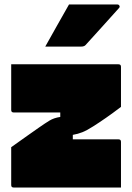

<svg xmlns="http://www.w3.org/2000/svg" viewBox="-20 -837 590 857"><path d="M30 -550H509Q520 -550 520 -539V-360Q486 -334 454.5 -312Q423 -290 396 -273Q368 -255 348 -247Q328 -239 305 -235V-215H509Q520 -215 520 -204V0H41Q30 0 30 -11V-180Q77 -213 102.5 -231.5Q128 -250 153 -267Q180 -286 200.5 -298.5Q221 -311 249 -315V-335H41Q30 -335 30 -346ZM288 -817H504Q510 -817 513 -811.5Q516 -806 511 -801Q473 -758 439.5 -721.5Q406 -685 362 -636Q356 -629 341 -629H182Q208 -676 234.5 -722.5Q261 -769 288 -817Z"/></svg>

Font: Recursive Sn Lnr St XBk
Style: Regular
Weight: 1000
Version: Version 1.079;hotconv 1.0.112;makeotfexe 2.5.65598; ttfautoh